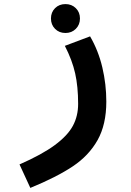

<svg xmlns="http://www.w3.org/2000/svg" viewBox="-20 -689 640 940"><path d="M362.5 -180.5Q362.5 -265 348 -329.8Q333.5 -394.5 297.5 -464.5L421 -511Q461.5 -441.5 481 -359Q500.5 -276.5 500.5 -191.5Q500.5 -79.5 457.8 -3.2Q415 73 336.2 125.5Q257.5 178 128.5 231L75.5 116Q186 67.5 248.5 21.2Q311 -25 336.8 -73Q362.5 -121 362.5 -180.5ZM229.5 -598.5Q229.5 -629 249.5 -649Q269.5 -669 300.5 -669Q331 -669 351.2 -649Q371.5 -629 371.5 -598.5Q371.5 -568 351.2 -547.8Q331 -527.5 300.5 -527.5Q269.5 -527.5 249.5 -547.8Q229.5 -568 229.5 -598.5Z"/></svg>

Font: JuliaMono ExtraBold
Style: Italic
Weight: 800
Italic angle: -9°
Monospace: yes
Designer: cormullion
Foundry: corm
Version: Version 0.057; ttfautohint (v1.8.4)